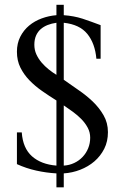

<svg xmlns="http://www.w3.org/2000/svg" viewBox="-20 -725 530 819"><path d="M440.4 -161.1Q440.4 -121.6 424.6 -90.3Q408.7 -59.1 382.6 -36.6Q356.4 -14.2 322.5 -1Q288.6 12.2 252 14.6V74.2H220.7V14.6Q177.7 12.2 134.8 2.7Q91.8 -6.8 52.2 -24.9V-160.2H72.8Q77.6 -92.8 116.5 -58.3Q155.3 -23.9 220.7 -18.6V-296.4Q189.5 -315.9 159.4 -336.9Q129.4 -357.9 105.7 -382.3Q82 -406.7 67.1 -436.5Q52.2 -466.3 52.2 -504.4Q52.2 -540 66.4 -568.1Q80.6 -596.2 104 -615.7Q127.4 -635.3 158 -646.5Q188.5 -657.7 220.7 -660.2V-704.6H252V-660.2Q273.4 -658.7 293.2 -655Q313 -651.4 332 -645.3Q351.1 -639.2 370.1 -632.1Q389.2 -625 409.2 -617.7V-474.6H391.1Q385.3 -540 352.5 -580.3Q319.8 -620.6 252 -627.9V-384.8Q280.3 -364.3 313.5 -341.8Q346.7 -319.3 374.8 -292.7Q402.8 -266.1 421.6 -233.6Q440.4 -201.2 440.4 -161.1ZM220.7 -627.9Q200.2 -625 183.3 -618.4Q166.5 -611.8 153.8 -600.8Q141.1 -589.8 133.8 -573.2Q126.5 -556.6 126.5 -534.2Q126.5 -512.2 135 -493.4Q143.6 -474.6 157.2 -458.5Q170.9 -442.4 187.7 -429Q204.6 -415.5 220.7 -405.8ZM364.7 -137.7Q364.7 -160.6 354.2 -180.2Q343.8 -199.7 327.4 -216.6Q311 -233.4 291 -248Q271 -262.7 252 -275.4V-18.6Q275.9 -20 296.6 -29.8Q317.4 -39.6 332.5 -55.7Q347.7 -71.8 356.2 -92.8Q364.7 -113.8 364.7 -137.7Z"/></svg>

Font: Kitab
Style: Regular
Weight: 400
Designer: SIL International
Foundry: Khaled Hosny
Version: Version 1.000